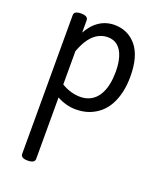

<svg xmlns="http://www.w3.org/2000/svg" viewBox="-163 -619 923 1110"><g transform="rotate(20 298.5 -64.5)"><path d="M143 390Q121 390 110.5 383.5Q100 377 100 364V-489Q100 -502 110.5 -508.5Q121 -515 143 -515Q164 -515 175 -508.5Q186 -502 186 -489V-413Q210 -455 236.5 -477.5Q263 -500 291 -509.5Q319 -519 347 -519Q431 -519 483 -456.5Q535 -394 535 -269Q535 -217 525 -173Q515 -129 496 -94Q477 -59 448.5 -34.5Q420 -10 383.5 3.5Q347 17 302 17Q272 17 242.5 9Q213 1 186 -14V364Q186 377 175 383.5Q164 390 143 390ZM186 -94Q216 -76 245 -68Q274 -60 301 -60Q328 -60 350.5 -68.5Q373 -77 390.5 -93.5Q408 -110 420.5 -135Q433 -160 439.5 -193Q446 -226 446 -267Q446 -319 434 -357.5Q422 -396 397.5 -417.5Q373 -439 335 -439Q306 -439 278.5 -425Q251 -411 228 -380.5Q205 -350 186 -299Z"/></g></svg>

Font: Playwrite IT Moderna
Style: Regular
Weight: 400
Designer: Veronika Burian, José Scaglione
Foundry: TypeTogether
Version: Version 1.002